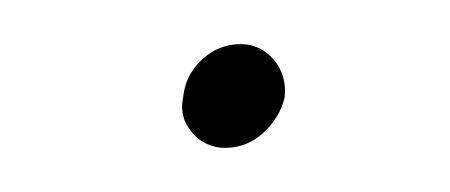

<svg xmlns="http://www.w3.org/2000/svg" viewBox="-20 -324 204 87"><path d="M63 -280Q61 -271 67 -264Q73 -257 82 -257Q92 -257 99.5 -264Q107 -271 109 -280Q110 -290 104 -297Q98 -304 89 -304Q79 -304 71.5 -297Q64 -290 63 -280Z"/></svg>

Font: Josefin Slab Thin ExtraLight
Style: Italic
Weight: 250
Italic angle: -12°
Version: Version 2.000